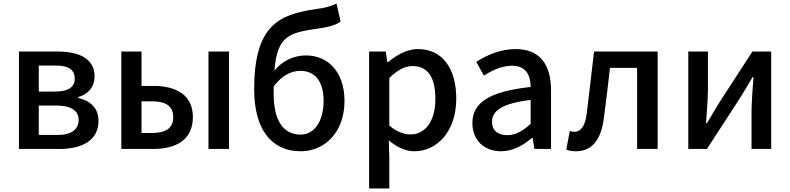

<svg xmlns="http://www.w3.org/2000/svg" viewBox="-20 -841 4460 1084"><path d="M87 0H315C442 0 536 -47 536 -158C536 -235 486 -273 422 -288V-293C481 -310 514 -353 514 -409C514 -511 426 -550 305 -550H87ZM199 -245H301C383 -245 424 -214 424 -165C424 -112 386 -79 305 -79H199ZM295 -471C371 -471 402 -444 402 -397C402 -353 371 -324 291 -324H199V-471Z M665 0H845C975 0 1069 -52 1069 -180C1069 -305 975 -356 845 -356H779V-550H665ZM1157 -550V0H1273V-550ZM779 -269H836C918 -269 958 -241 958 -180C958 -118 918 -90 836 -90H779Z M1525 -353C1574 -418 1627 -441 1676 -441C1760 -441 1807 -380 1807 -271C1807 -157 1755 -81 1677 -81C1578 -81 1525 -163 1525 -312ZM1880 -821C1846 -805 1823 -798 1760 -789C1553 -759 1415 -696 1415 -336C1415 -113 1511 13 1678 13C1816 13 1925 -97 1925 -271C1925 -434 1833 -528 1707 -528C1640 -528 1574 -498 1529 -442C1546 -644 1614 -656 1784 -681C1831 -688 1874 -698 1903 -719Z M2064 -550V223H2178V45L2175 -49C2176 -48 2177 -47 2178 -46C2224 -8 2272 13 2320 13C2444 13 2556 -95 2556 -285C2556 -453 2479 -564 2339 -564C2278 -564 2218 -530 2171 -490H2167L2158 -550ZM2178 -132V-401C2225 -446 2266 -468 2309 -468C2401 -468 2438 -397 2438 -282C2438 -153 2378 -82 2298 -82C2264 -82 2221 -95 2178 -132Z M2809 13C2875 13 2934 -20 2984 -63H2987L2997 0H3091V-331C3091 -477 3028 -564 2891 -564C2803 -564 2726 -528 2669 -492L2712 -414C2759 -444 2813 -470 2871 -470C2952 -470 2975 -414 2976 -350C2747 -325 2647 -264 2647 -146C2647 -49 2714 13 2809 13ZM2844 -78C2795 -78 2758 -100 2758 -154C2758 -215 2813 -257 2976 -277V-142C2931 -101 2892 -78 2844 -78Z M3232 13C3321 13 3373 -50 3389 -172C3402 -267 3413 -364 3424 -458H3577V0H3693V-550H3334C3320 -434 3307 -318 3293 -203C3284 -128 3259 -97 3223 -97C3213 -97 3205 -99 3197 -101L3177 4C3194 10 3210 13 3232 13Z M3866 -550V0H3971L4159 -289C4179 -321 4209 -372 4229 -406H4234C4229 -335 4223 -262 4223 -205V0H4334V-550H4228L4041 -262C4022 -229 3990 -178 3971 -145H3966C3971 -215 3977 -288 3977 -345V-550Z"/></svg>

Font: Kinto Sans Med
Style: Regular
Weight: 500
Designer: Authors: Ryoko NISHIZUKA  (kana & ideographs); Paul D. Hunt (Latin, Greek & Cyrillic); Wenlong ZHANG  (bopomofo); Sandol
Foundry: Adobe Systems Incorporated, ookami Inc.
Version: Version 0.001